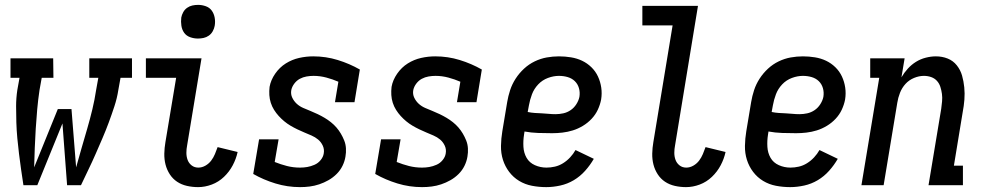

<svg xmlns="http://www.w3.org/2000/svg" viewBox="-20 -759 4040 787"><path d="M76 0Q71 -32 66.5 -64Q62 -96 58 -128Q54 -160 51 -192.5Q48 -225 47 -257.5Q46 -290 46 -323.5Q46 -357 51 -390L60 -440H23V-520H198L199 -440H151L142 -390Q136 -350 132.5 -310.5Q129 -271 126.5 -231.5Q124 -192 122.5 -152.5Q121 -113 120 -73L217 -312H273L292 -73Q303 -113 314.5 -152.5Q326 -192 337.5 -231.5Q349 -271 358.5 -310.5Q368 -350 374 -390L383 -440H346V-520H521V-440H474L465 -390Q460 -357 449 -323.5Q438 -290 426 -257.5Q414 -225 400 -192.5Q386 -160 372 -128Q358 -96 342.5 -64Q327 -32 312 0H255L236 -253L133 0Z M792 8Q769 8 746.5 3Q724 -2 706 -14Q688 -26 676 -44.5Q664 -63 658.5 -84.5Q653 -106 653.5 -129.5Q654 -153 658 -176L702 -440H578V-520H806L747 -163Q744 -148 744 -132.5Q744 -117 749 -103.5Q754 -90 765.5 -81Q777 -72 793 -72Q808 -72 822 -80Q836 -88 845.5 -100.5Q855 -113 861 -127.5Q867 -142 872 -156L954 -136Q948 -108 934 -81.5Q920 -55 898 -34Q876 -13 848 -2.5Q820 8 792 8ZM791 -601Q775 -601 759.5 -606.5Q744 -612 735 -624.5Q726 -637 723.5 -653.5Q721 -670 723 -687Q725 -698 731 -709Q737 -720 747 -727Q757 -734 768.5 -736.5Q780 -739 792 -739Q808 -739 823.5 -733.5Q839 -728 848 -715.5Q857 -703 860 -686.5Q863 -670 860 -653Q858 -642 852 -631Q846 -620 836 -613Q826 -606 814.5 -603.5Q803 -601 791 -601Z M1210 8Q1158 8 1109 -7Q1060 -22 1018 -46L1042 -188H1122L1106 -95Q1131 -85 1156.5 -78.5Q1182 -72 1210 -72Q1225 -72 1239.5 -74.5Q1254 -77 1269 -83.5Q1284 -90 1294.5 -103Q1305 -116 1307 -130Q1310 -147 1303 -162Q1296 -177 1284 -187Q1272 -197 1257 -203.5Q1242 -210 1227.5 -216Q1213 -222 1198.5 -229Q1184 -236 1170.5 -244Q1157 -252 1145 -262Q1133 -272 1122.5 -283.5Q1112 -295 1103.5 -308.5Q1095 -322 1090 -337.5Q1085 -353 1084 -369.5Q1083 -386 1085 -403Q1090 -431 1108 -457Q1126 -483 1151.5 -499Q1177 -515 1206 -521.5Q1235 -528 1264 -528Q1316 -528 1364.5 -513Q1413 -498 1455 -474L1433 -340H1353L1367 -424Q1344 -434 1318 -441Q1292 -448 1265 -448Q1251 -448 1236.5 -445.5Q1222 -443 1209 -436Q1196 -429 1186.5 -416.5Q1177 -404 1174 -390Q1171 -373 1178 -358.5Q1185 -344 1196.5 -333.5Q1208 -323 1223 -316.5Q1238 -310 1253 -304Q1268 -298 1282.5 -291Q1297 -284 1310.5 -276Q1324 -268 1336.5 -258Q1349 -248 1359 -236.5Q1369 -225 1377 -211.5Q1385 -198 1391 -183Q1397 -168 1398 -151Q1399 -134 1396 -117Q1393 -98 1384 -79.5Q1375 -61 1360 -46Q1345 -31 1326.5 -20.5Q1308 -10 1288.5 -3.5Q1269 3 1249.5 5.5Q1230 8 1210 8Z M1710 8Q1658 8 1609 -7Q1560 -22 1518 -46L1542 -188H1622L1606 -95Q1631 -85 1656.5 -78.5Q1682 -72 1710 -72Q1725 -72 1739.5 -74.5Q1754 -77 1769 -83.5Q1784 -90 1794.5 -103Q1805 -116 1807 -130Q1810 -147 1803 -162Q1796 -177 1784 -187Q1772 -197 1757 -203.5Q1742 -210 1727.5 -216Q1713 -222 1698.5 -229Q1684 -236 1670.5 -244Q1657 -252 1645 -262Q1633 -272 1622.5 -283.5Q1612 -295 1603.5 -308.5Q1595 -322 1590 -337.5Q1585 -353 1584 -369.5Q1583 -386 1585 -403Q1590 -431 1608 -457Q1626 -483 1651.5 -499Q1677 -515 1706 -521.5Q1735 -528 1764 -528Q1816 -528 1864.5 -513Q1913 -498 1955 -474L1933 -340H1853L1867 -424Q1844 -434 1818 -441Q1792 -448 1765 -448Q1751 -448 1736.5 -445.5Q1722 -443 1709 -436Q1696 -429 1686.5 -416.5Q1677 -404 1674 -390Q1671 -373 1678 -358.5Q1685 -344 1696.5 -333.5Q1708 -323 1723 -316.5Q1738 -310 1753 -304Q1768 -298 1782.5 -291Q1797 -284 1810.5 -276Q1824 -268 1836.5 -258Q1849 -248 1859 -236.5Q1869 -225 1877 -211.5Q1885 -198 1891 -183Q1897 -168 1898 -151Q1899 -134 1896 -117Q1893 -98 1884 -79.5Q1875 -61 1860 -46Q1845 -31 1826.5 -20.5Q1808 -10 1788.5 -3.5Q1769 3 1749.5 5.5Q1730 8 1710 8Z M2219 8Q2189 8 2160.5 2.5Q2132 -3 2108 -17.5Q2084 -32 2067 -54.5Q2050 -77 2041.5 -104Q2033 -131 2033.5 -161Q2034 -191 2039 -221L2059 -341Q2063 -365 2071 -389.5Q2079 -414 2093.5 -436.5Q2108 -459 2128 -477.5Q2148 -496 2172 -507.5Q2196 -519 2221 -523.5Q2246 -528 2271 -528Q2296 -528 2320.5 -524Q2345 -520 2366 -510Q2387 -500 2404 -483.5Q2421 -467 2431 -445.5Q2441 -424 2444.5 -400Q2448 -376 2444 -351Q2440 -330 2430.5 -309.5Q2421 -289 2405 -272Q2389 -255 2369 -243Q2349 -231 2328 -224.5Q2307 -218 2285.5 -215.5Q2264 -213 2243 -213Q2214 -213 2185.5 -214Q2157 -215 2130 -220L2128 -207Q2124 -182 2125.5 -157Q2127 -132 2138.5 -112Q2150 -92 2172.5 -82Q2195 -72 2220 -72Q2237 -72 2254.5 -76Q2272 -80 2288 -90Q2304 -100 2317 -114Q2330 -128 2339 -144L2414 -108Q2399 -82 2378.5 -59Q2358 -36 2332 -20.5Q2306 -5 2276.5 1.5Q2247 8 2219 8ZM2257 -291Q2273 -291 2289 -294.5Q2305 -298 2319 -307.5Q2333 -317 2342.5 -332Q2352 -347 2355 -362Q2358 -381 2353 -398Q2348 -415 2336 -426.5Q2324 -438 2307 -443Q2290 -448 2271 -448Q2249 -448 2226 -439.5Q2203 -431 2186 -413Q2169 -395 2160.5 -372.5Q2152 -350 2148 -327L2143 -300Q2157 -297 2171.5 -296Q2186 -295 2200 -294.5Q2214 -294 2228 -292.5Q2242 -291 2257 -291Z M2792 8Q2769 8 2746.5 3Q2724 -2 2706 -14Q2688 -26 2676 -44.5Q2664 -63 2658.5 -84.5Q2653 -106 2653.5 -129.5Q2654 -153 2658 -176L2737 -655H2613V-735H2841L2747 -163Q2744 -148 2744 -132.5Q2744 -117 2749 -103.5Q2754 -90 2765.5 -81Q2777 -72 2793 -72Q2808 -72 2822 -80Q2836 -88 2845.5 -100.5Q2855 -113 2861 -127.5Q2867 -142 2872 -156L2954 -136Q2948 -108 2934 -81.5Q2920 -55 2898 -34Q2876 -13 2848 -2.5Q2820 8 2792 8Z M3219 8Q3189 8 3160.5 2.5Q3132 -3 3108 -17.5Q3084 -32 3067 -54.5Q3050 -77 3041.5 -104Q3033 -131 3033.5 -161Q3034 -191 3039 -221L3059 -341Q3063 -365 3071 -389.5Q3079 -414 3093.5 -436.5Q3108 -459 3128 -477.5Q3148 -496 3172 -507.5Q3196 -519 3221 -523.5Q3246 -528 3271 -528Q3296 -528 3320.5 -524Q3345 -520 3366 -510Q3387 -500 3404 -483.5Q3421 -467 3431 -445.5Q3441 -424 3444.5 -400Q3448 -376 3444 -351Q3440 -330 3430.5 -309.5Q3421 -289 3405 -272Q3389 -255 3369 -243Q3349 -231 3328 -224.5Q3307 -218 3285.5 -215.5Q3264 -213 3243 -213Q3214 -213 3185.5 -214Q3157 -215 3130 -220L3128 -207Q3124 -182 3125.5 -157Q3127 -132 3138.5 -112Q3150 -92 3172.5 -82Q3195 -72 3220 -72Q3237 -72 3254.5 -76Q3272 -80 3288 -90Q3304 -100 3317 -114Q3330 -128 3339 -144L3414 -108Q3399 -82 3378.5 -59Q3358 -36 3332 -20.5Q3306 -5 3276.5 1.5Q3247 8 3219 8ZM3257 -291Q3273 -291 3289 -294.5Q3305 -298 3319 -307.5Q3333 -317 3342.5 -332Q3352 -347 3355 -362Q3358 -381 3353 -398Q3348 -415 3336 -426.5Q3324 -438 3307 -443Q3290 -448 3271 -448Q3249 -448 3226 -439.5Q3203 -431 3186 -413Q3169 -395 3160.5 -372.5Q3152 -350 3148 -327L3143 -300Q3157 -297 3171.5 -296Q3186 -295 3200 -294.5Q3214 -294 3228 -292.5Q3242 -291 3257 -291Z M3511 0 3584 -440H3547V-520H3688L3675 -442Q3686 -461 3701 -477.5Q3716 -494 3734.5 -505.5Q3753 -517 3774.5 -522.5Q3796 -528 3816 -528Q3842 -528 3864.5 -519Q3887 -510 3902 -491Q3917 -472 3923.5 -449Q3930 -426 3932.5 -401Q3935 -376 3933 -350.5Q3931 -325 3926 -299L3890 -80H3927V0H3786L3838 -313Q3840 -328 3841.5 -343.5Q3843 -359 3841 -374Q3839 -389 3834.5 -403Q3830 -417 3820.5 -427.5Q3811 -438 3797 -443Q3783 -448 3767 -448Q3747 -448 3726.5 -439.5Q3706 -431 3691.5 -415Q3677 -399 3669 -378.5Q3661 -358 3658 -338L3602 0Z"/></svg>

Font: Iosevka Curly Slab Medium
Style: Italic
Weight: 500
Italic angle: -9°
Monospace: yes
Designer: Belleve Invis
Foundry: Belleve Invis
Version: Version 22.1.2; ttfautohint (v1.8.4)